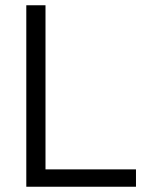

<svg xmlns="http://www.w3.org/2000/svg" viewBox="-20 -710 569 730"><path d="M80 -690H153V-66H497V0H80Z"/></svg>

Font: D-DIN
Style: Regular
Weight: 400
Designer: Charles Nix
Foundry: Datto Inc.
Version: Version 1.00